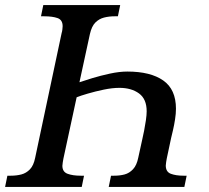

<svg xmlns="http://www.w3.org/2000/svg" viewBox="-41 -734 821 754"><path d="M-21 0 -12 -44H1Q24 -44 43 -49Q62 -54 76.5 -69Q91 -84 97 -114L201 -604Q203 -610 204 -618.5Q205 -627 205 -631Q205 -656 185 -663Q165 -670 133 -670H120L129 -714H431L422 -670H409Q387 -670 367.5 -665Q348 -660 333.5 -645.5Q319 -631 312 -600L271 -411Q288 -417 321 -427Q354 -437 391 -445Q428 -453 459 -453Q550 -453 600 -418Q650 -383 650 -307Q650 -288 646.5 -265.5Q643 -243 638.5 -223.5Q634 -204 631 -192L614 -112Q613 -106 611.5 -97.5Q610 -89 610 -84Q610 -59 630 -51.5Q650 -44 680 -44H692L683 0H386L395 -44H407Q430 -44 448.5 -49Q467 -54 481.5 -69.5Q496 -85 502 -115L518 -188Q521 -201 525 -221Q529 -241 532 -262Q535 -283 535 -297Q535 -345 505 -367Q475 -389 428 -389Q400 -389 366.5 -382Q333 -375 304 -366.5Q275 -358 260 -352L208 -111Q207 -105 205.5 -96.5Q204 -88 204 -83Q204 -59 224.5 -51.5Q245 -44 276 -44H289L280 0Z"/></svg>

Font: ET Text
Style: Italic
Weight: 470
Italic angle: -12°
Designer: Monotype Design Team
Foundry: Monotype Imaging Inc.
Version: Version 2.009